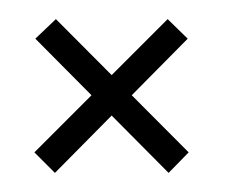

<svg xmlns="http://www.w3.org/2000/svg" viewBox="-20 -338 238 201"><path d="M156.5 -157 177.5 -178.5 38.5 -318 17 -297.5ZM37.5 -157 176.5 -297.5 155.5 -318 16 -178.5Z"/></svg>

Font: Anybody UltraCondensed Thin ExtraLight
Style: Regular
Weight: 250
Version: Version 1.111